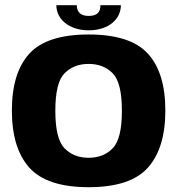

<svg xmlns="http://www.w3.org/2000/svg" viewBox="-20 -736 712 760"><path d="M331 5C441.5 5 519.5 -21 565.5 -72.5C611.5 -124 634.5 -199.5 634.5 -298.5C634.5 -398 611.5 -473 565.5 -523.5C519.5 -574 441.5 -599.5 331 -599.5C220.5 -599.5 142 -574 96 -523.5C50 -473 27 -398 27 -298.5C27 -199.5 50 -124 96 -72.5C142 -21 220.5 5 331 5ZM331 -111.5C291.5 -111.5 260 -124 235.5 -149C211 -174 199 -223.5 199 -297.5C199 -372 211 -421 235.5 -446C260 -470.5 291.5 -483 331 -483C370 -483 402 -470.5 426 -446C450.5 -421 462.5 -372 462.5 -297.5C462.5 -223.5 450.5 -174 426 -149C402 -124 370 -111.5 331 -111.5ZM331 -616C411 -616 458.5 -661 458.5 -715.5H377.5C377.5 -688.5 365.5 -673 331 -673C299.5 -673 284 -688 284 -715.5H203C203 -661 252.5 -616 331 -616Z"/></svg>

Font: Anybody
Style: Bold
Weight: 700
Designer: Tyler Finck
Foundry: Etcetera Type Company
Version: Version 1.110